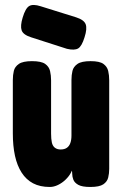

<svg xmlns="http://www.w3.org/2000/svg" viewBox="-20 -735 494 763"><path d="M178 8Q139 8 111.5 -6.5Q84 -21 66 -49Q48 -77 39.5 -116Q31 -155 31 -205V-417Q31 -437 35 -453.5Q39 -470 55 -481Q71 -492 107 -492Q144 -492 159.5 -481Q175 -470 179 -452.5Q183 -435 183 -416V-204Q183 -183 186 -169Q189 -155 198 -148Q207 -141 221 -141Q236 -141 245.5 -147.5Q255 -154 259.5 -166.5Q264 -179 264 -196V-417Q264 -437 268 -453.5Q272 -470 288 -481Q304 -492 340 -492Q376 -492 391 -481Q406 -470 410 -453Q414 -436 414 -416V-64Q414 -46 410 -29.5Q406 -13 390.5 -2.5Q375 8 339 8Q306 8 291 -0.5Q276 -9 271.5 -21Q267 -33 267 -43.5Q267 -54 265 -58L267 -74Q269 -62 261.5 -48Q254 -34 240.5 -21Q227 -8 210.5 0Q194 8 178 8ZM246 -541 103 -587Q72 -597 66 -614.5Q60 -632 70 -665Q81 -702 96 -711Q111 -720 142 -710L283 -666Q314 -656 320.5 -638.5Q327 -621 316 -587Q305 -551 290.5 -542.5Q276 -534 246 -541Z"/></svg>

Font: Fredoka Condensed SemiBold
Style: Regular
Weight: 600
Width: 3
Designer: Ben Nathan
Foundry: Milena B. Brandão, Ben Nathan
Version: Version 2.001